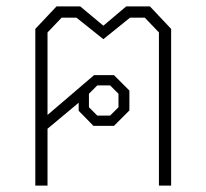

<svg xmlns="http://www.w3.org/2000/svg" viewBox="-20 -578 643 598"><path d="M513 -488V0H475V-477L431 -523H385L302 -456L218 -523H172L128 -477V-220L273 -344H335L383 -296V-234L335 -186H271L225 -233V-258L128 -177V0H90V-488L156 -558H230L302 -498L373 -558H447ZM257 -244 283 -218H323L349 -244V-286L323 -312H283L257 -286Z"/></svg>

Font: Chakra Petch ExtraLight
Style: Regular
Weight: 275
Designer: Katatrad Aksorn Co.,Ltd.
Foundry: Cadson Demak Co.,Ltd.
Version: Version 1.000; ttfautohint (v1.6)